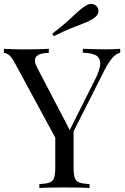

<svg xmlns="http://www.w3.org/2000/svg" viewBox="-23 -956 634 976"><path d="M588 -708V-688Q569 -684 550 -663.5Q531 -643 508 -599L306 -199H289L55 -631Q35 -668 21.5 -677.5Q8 -687 -3 -687V-708Q17 -707 38.5 -706Q60 -705 85 -705Q118 -705 155.5 -705.5Q193 -706 225 -708V-687Q200 -687 181 -681Q162 -675 156 -659Q150 -643 165 -614L334 -290L326 -284L459 -549Q487 -604 486.5 -634Q486 -664 463 -675.5Q440 -687 398 -688V-708Q427 -707 457 -706Q487 -705 513 -705Q539 -705 556 -706Q573 -707 588 -708ZM351 -304V-106Q351 -70 357 -52Q363 -34 380.5 -28Q398 -22 432 -20V0Q409 -2 374.5 -2.5Q340 -3 305 -3Q266 -3 232 -2.5Q198 -2 177 0V-20Q211 -22 228.5 -28Q246 -34 252 -52Q258 -70 258 -106V-311L312 -249ZM411 -926Q431 -939 447.5 -935.5Q464 -932 472 -919Q480 -906 476 -890.5Q472 -875 451 -861Q430 -848 402.5 -837.5Q375 -827 338.5 -812.5Q302 -798 250 -772L243 -785Q289 -820 318.5 -846.5Q348 -873 369 -893Q390 -913 411 -926Z"/></svg>

Font: Playfair Display
Style: Regular
Weight: 400
Designer: Claus Eggers Sørensen
Foundry: Claus Eggers Sørensen
Version: Version 1.203